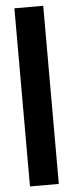

<svg xmlns="http://www.w3.org/2000/svg" viewBox="-56 -830 328 859"><g transform="rotate(-5 108.0 -400.0)"><path d="M43 0V-800H172.5V0Z"/></g></svg>

Font: Big Shoulders Display Thin ExtraBold
Style: Regular
Weight: 800
Version: Version 2.002